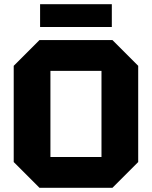

<svg xmlns="http://www.w3.org/2000/svg" viewBox="-20 -890 720 910"><path d="M45 -122V-578L167 -700H513L635 -578V-122L513 0H167ZM219 -554V-146H461V-554ZM170 -762V-870H510V-762Z"/></svg>

Font: Tektur
Style: Bold
Weight: 700
Designer: Adam Jagosz
Foundry: Adam Jagosz
Version: Version 1.005;gftools[0.9.30]